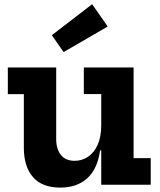

<svg xmlns="http://www.w3.org/2000/svg" viewBox="-20 -868 750 902"><path d="M455.6 -426H373.8V-551.2H607.6V-125.2H688.1V0H455.6ZM244 -551.2V-214Q244 -167.6 266.1 -140Q288.1 -112.5 330.7 -112.5Q365 -112.5 393.4 -131.4Q421.9 -150.3 438.7 -187.7Q455.6 -225.1 455.6 -280.2L481.8 -161.5H450.2Q438.1 -74.2 389.8 -30.4Q341.5 13.3 263.5 13.3Q177.6 13.3 134.8 -36.2Q92 -85.7 92 -173.5V-425.7H16.8V-551.2ZM412.8 -848.3 486 -743.5 278.8 -623.3 223.5 -702.7Z"/></svg>

Font: Hepta Slab ExtraLight
Style: Regular
Weight: 200
Designer: Michael LaGattuta
Foundry: Michael LaGattuta
Version: Version 1.100